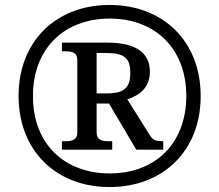

<svg xmlns="http://www.w3.org/2000/svg" viewBox="-20 -745 885 775"><path d="M422 10C636 10 790 -134 790 -357C790 -581 636 -725 422 -725C208 -725 55 -580 55 -358C55 -134 209 10 422 10ZM423 -45C243 -45 113 -161 113 -357C113 -550 240 -670 423 -670C606 -670 732 -549 732 -358C732 -168 609 -45 423 -45ZM230 -141H433V-175H419C393 -175 370 -179 370 -210V-327H420L530 -141H639V-175C606 -175 597 -180 583 -202L494 -344C542 -360 585 -390 585 -456C585 -532 528 -573 413 -573H230V-538H243C269 -538 292 -534 292 -503V-210C292 -179 269 -175 243 -175H230ZM412 -368H370V-531H409C480 -531 506 -512 506 -451C506 -393 483 -368 412 -368Z"/></svg>

Font: Noto Serif Balinese
Style: Regular
Weight: 400
Designer: Monotype Design Team
Foundry: Monotype Imaging Inc.
Version: Version 2.005